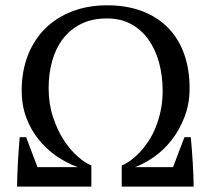

<svg xmlns="http://www.w3.org/2000/svg" viewBox="-20 -693 783 713"><path d="M43.5 0Q43.5 -17.1 44.2 -40.3Q44.9 -63.5 46.4 -88.4Q47.9 -113.3 49.6 -138.2Q51.3 -163.1 53.2 -183.6H77.1L119.1 -72.3H269Q227.1 -87.4 189.5 -113.5Q151.9 -139.6 123 -175.5Q94.2 -211.4 77.4 -256.8Q60.5 -302.2 60.5 -356.4Q60.5 -428.2 83.3 -486.8Q106 -545.4 147.5 -586.7Q189 -627.9 247.6 -650.6Q306.2 -673.3 377.9 -673.3Q451.2 -673.3 508.3 -651.4Q565.4 -629.4 604.5 -589.4Q643.6 -549.3 663.8 -492.4Q684.1 -435.5 684.1 -366.2Q684.1 -307.6 665.5 -259.3Q647 -210.9 617.9 -173.6Q588.9 -136.2 552.7 -110.8Q516.6 -85.4 481.4 -72.3H622.6L665 -183.6H688.5Q690.4 -163.1 692.4 -138.2Q694.3 -113.3 695.8 -88.4Q697.3 -63.5 698.2 -40.3Q699.2 -17.1 699.2 0H432.1V-78.6Q447.3 -84.5 464.4 -96.7Q481.4 -108.9 498.3 -126.7Q515.1 -144.5 530.8 -168Q546.4 -191.4 558.1 -220.2Q569.8 -249 576.9 -283Q584 -316.9 584 -355.5Q584 -411.1 570.8 -460Q557.6 -508.8 531.7 -545.4Q505.9 -582 467.3 -603.3Q428.7 -624.5 377.9 -624.5Q320.8 -624.5 279.8 -603.5Q238.8 -582.5 212.4 -547.1Q186 -511.7 173.3 -464.8Q160.6 -418 160.6 -366.2Q160.6 -307.6 176.8 -258.5Q192.9 -209.5 217 -172.6Q241.2 -135.7 268.8 -111.6Q296.4 -87.4 319.3 -78.6V0Z"/></svg>

Font: PT Astra Serif
Style: Regular
Weight: 400
Designer: A.Korolkova, I. Chaeva
Foundry: ParaType Ltd
Version: Version 1.002